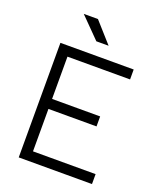

<svg xmlns="http://www.w3.org/2000/svg" viewBox="-161 -993 908 1092"><g transform="rotate(20 293.0 -447.0)"><path d="M85.9 0V-693.4H529.3V-633.3H150.4V-377.4H441.4V-316.9H150.4V-60.1H529.3V0ZM274.9 -771.5 154.3 -893.6H240.2L349.1 -771.5Z"/></g></svg>

Font: Cascadia Code NF Light
Style: Regular
Weight: 300
Monospace: yes
Designer: Aaron Bell
Foundry: Saja Typeworks
Version: Version 2404.023; ttfautohint (v1.8.4)